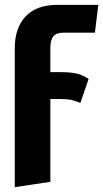

<svg xmlns="http://www.w3.org/2000/svg" viewBox="-20 -551 426 793"><path d="M188 -353V-253H233Q273 -253 299 -246.5Q325 -240 346 -225L312 -126Q293 -134 275.5 -138Q258 -142 231 -142H188V200L41 222V-352Q41 -435 85.5 -483Q130 -531 218 -531H386L372 -416H241Q213 -416 200.5 -401Q188 -386 188 -353Z"/></svg>

Font: Fira Sans Extra Condensed
Style: Bold
Weight: 700
Width: 1
Designer: Carrois Corporate & Edenspiekermann AG
Foundry: Carrois Corporate GbR & Edenspiekermann AG
Version: Version 4.203